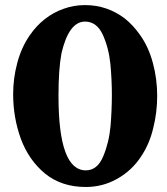

<svg xmlns="http://www.w3.org/2000/svg" viewBox="-20 -728 657 755"><path d="M157.2 -45.4Q93.3 -98.1 62 -182.1Q31.7 -266.1 31.7 -356.9Q31.7 -420.4 47.9 -480.5Q64 -541.5 97.2 -589.4Q122.6 -626.5 156.2 -652.8Q190.4 -679.7 230 -693.4Q270 -708 314.5 -708Q358.9 -708 398.4 -694.3Q437.5 -680.7 470.7 -655.3Q503.4 -629.4 529.8 -591.8Q564.5 -543.5 581.1 -480.5Q598.1 -418.5 598.1 -350.6Q598.1 -285.6 582.5 -224.1Q567.9 -162.1 535.2 -113.3Q499 -57.6 440.9 -24.9Q383.8 7.3 317.4 7.3Q222.2 7.3 157.2 -45.4ZM385.7 -112.8Q408.7 -167.5 414.6 -231.4Q419.9 -295.4 419.9 -355.5Q419.9 -413.6 414.1 -476.1Q407.7 -539.6 384.3 -591.3Q360.4 -643.1 314.5 -643.1Q250.5 -643.1 221.7 -518.1Q210 -456.1 210 -350.6Q210 -58.1 317.4 -58.1Q362.8 -58.1 385.7 -112.8Z"/></svg>

Font: inglobal
Style: Bold
Weight: 700
Designer: Andrey Kochetov, Denis Davydov, Evgeny Yurtaev
Foundry: inglobal.ru
Version: Version 1.00 September 25, 2014, initial release